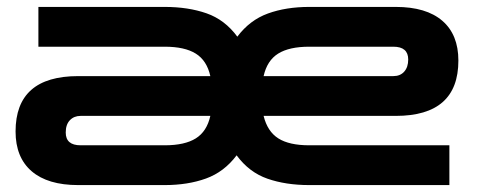

<svg xmlns="http://www.w3.org/2000/svg" viewBox="-20 -535 1380 555"><path d="M206 0Q118 0 71.5 -40Q25 -80 25 -155Q25 -315 206 -315H588Q578 -360 546 -380Q514 -400 456 -400H91V-515H456Q524 -515 577 -496.5Q630 -478 666 -429Q702 -477 754.5 -496Q807 -515 874 -515H1124Q1212 -515 1258.5 -475Q1305 -435 1305 -360Q1305 -200 1124 -200H742Q753 -155 784.5 -135Q816 -115 874 -115H1279V0H874Q806 0 753 -18.5Q700 -37 664 -86Q628 -38 575.5 -19Q523 0 456 0ZM874 -400Q816 -400 784 -380Q752 -360 742 -315H1117Q1137 -315 1148.5 -328Q1160 -341 1160 -363Q1160 -400 1117 -400ZM213 -115H456Q514 -115 546 -135Q578 -155 588 -200H213Q194 -200 182 -187.5Q170 -175 170 -152Q170 -115 213 -115Z"/></svg>

Font: Zen Dots
Style: Regular
Weight: 400
Designer: Yoshimichi Ohira
Foundry: A-1 Corp ZenFonts
Version: Version 1.000; ttfautohint (v1.8.3)